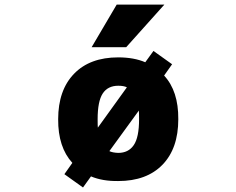

<svg xmlns="http://www.w3.org/2000/svg" viewBox="-20 -787 1040 846"><path d="M411.1 -224.6 539.1 -402.3Q525.4 -409.2 501 -409.2Q455.1 -409.2 432.6 -375Q410.2 -340.8 410.2 -261.7Q410.2 -230.5 411.1 -224.6ZM461.9 -121.1Q475.6 -114.3 501 -113.3Q545.9 -113.3 569.3 -147.5Q592.8 -181.6 592.8 -261.7Q592.8 -292 591.8 -299.8ZM380.9 -9.8 345.7 39.1 263.7 -19.5 298.8 -69.3Q235.4 -138.7 236.3 -261.7Q236.3 -389.6 306.2 -461.9Q376 -534.2 501 -534.2Q570.3 -534.2 620.1 -512.7L656.2 -562.5L738.3 -503.9L703.1 -454.1Q766.6 -385.7 765.6 -261.7Q765.6 -132.8 695.8 -61Q626 10.7 501 10.7Q431.6 11.7 380.9 -9.8ZM383.8 -579.1 494.1 -766.6H704.1L536.1 -579.1Z"/></svg>

Font: Gen Shin Gothic Monospace Heavy
Style: Bold
Weight: 800
Designer: [Source Han Sans]
Ryoko NISHIZUKA  (kana & ideographs); Paul D. Hunt (Latin, Greek & Cyrillic); Wenlong ZHANG  (bopomofo
Version: Version 1.002.20150607